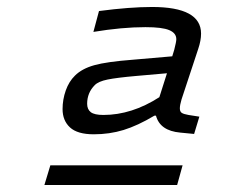

<svg xmlns="http://www.w3.org/2000/svg" viewBox="-20 -712 654 553"><path d="M502.9 -425.8Q498 -409.2 498 -399.9Q498 -390.6 503.4 -387Q508.8 -383.3 522.9 -380.9L554.2 -376L539.1 -326.2L499 -330.1Q440.9 -335.4 429.2 -378.9H424.8Q376.5 -350.1 335.9 -337.6Q295.4 -325.2 250 -325.2Q203.1 -325.2 181.6 -345Q160.2 -364.7 160.2 -397.9Q160.2 -425.3 169.4 -451.4Q178.7 -477.5 195.8 -494.1Q215.8 -514.2 251.5 -524.2Q287.1 -534.2 362.8 -540L476.1 -549.8L481.9 -568.8Q487.8 -591.8 487.8 -599.1Q487.8 -616.7 467.5 -625.2Q447.3 -633.8 398.9 -633.8Q331.5 -633.8 249 -620.1L265.1 -680.2Q354 -691.9 418 -691.9Q559.1 -691.9 559.1 -615.2Q559.1 -595.2 550.8 -570.8ZM277.8 -380.9Q359.4 -380.9 439 -432.1L460.9 -501L372.1 -493.2Q316.4 -488.3 289.8 -482.9Q263.2 -477.5 252.9 -466.8Q231 -444.8 231 -413.1Q231 -397 241.5 -388.9Q252 -380.9 277.8 -380.9ZM125 -235.8H505.9L490.2 -179.2H107.9Z"/></svg>

Font: IntelOne Mono
Style: Italic
Weight: 400
Italic angle: -16°
Designer: Fred Shallcrass
Foundry: Frere-Jones Type LLC
Version: Version 1.200;hotconv 1.1.0;makeotfexe 2.6.0;FJTRelease1.2